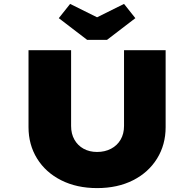

<svg xmlns="http://www.w3.org/2000/svg" viewBox="-20 -957 994 983"><path d="M477 6Q373 6 293.5 -34Q214 -74 170 -145Q126 -216 126 -306V-700H344V-312Q344 -272 361 -242Q378 -212 408 -195.5Q438 -179 477 -179Q517 -179 548.5 -195.5Q580 -212 597.5 -242Q615 -272 615 -312V-700H828V-306Q828 -216 784 -145Q740 -74 661 -34Q582 6 477 6ZM426 -753 281 -864 339 -937 492 -861H462L615 -937L673 -864L528 -753Z"/></svg>

Font: Lexend Giga Black
Style: Regular
Weight: 900
Designer: Bonnie Shaver-Troup, Thomas Jockin
Foundry: Lexend
Version: Version 1.007